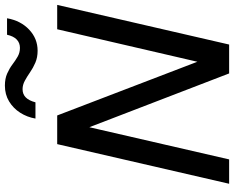

<svg xmlns="http://www.w3.org/2000/svg" viewBox="-108 -872 979 804"><g transform="rotate(-90 382.0 -469.5)"><path d="M15 0 181 -720H301L537 -104L518 -99L662 -720H764L598 0H477L240 -616L260 -621L117 0ZM572 -802Q544 -802 522 -811.5Q500 -821 482 -833.5Q464 -846 446.5 -855.5Q429 -865 411 -865Q390 -865 376.5 -851.5Q363 -838 356 -811H288Q294 -846 312.5 -875Q331 -904 360 -921.5Q389 -939 426 -939Q455 -939 476.5 -929.5Q498 -920 514.5 -907.5Q531 -895 547.5 -885.5Q564 -876 584 -876Q605 -876 619 -889.5Q633 -903 639 -930H708Q698 -873 660.5 -837.5Q623 -802 572 -802Z"/></g></svg>

Font: Instrument Sans Medium
Style: Italic
Weight: 500
Italic angle: -13°
Designer: Rodrigo Fuenzalida
Foundry: fragTYPE
Version: Version 1.000;gftools[0.9.28]